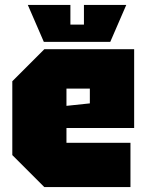

<svg xmlns="http://www.w3.org/2000/svg" viewBox="-20 -760 595 780"><path d="M30 -130V-430L160 -560H525V-240H250V-180H510V0H160ZM250 -330 345 -340V-400H250ZM321 -740H493L428 -590H158L93 -740H266V-660H321Z"/></svg>

Font: Tektur SemiCondensed Black
Style: Regular
Weight: 900
Width: 4
Designer: Adam Jagosz
Foundry: Adam Jagosz
Version: Version 1.005;gftools[0.9.30]